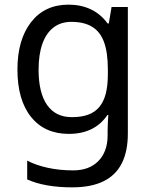

<svg xmlns="http://www.w3.org/2000/svg" viewBox="-20 -566 655 826"><path d="M275 -546Q328 -546 370.5 -526Q413 -506 443 -465H448L460 -536H530V9Q530 85 504 136.5Q478 188 425 214Q372 240 290 240Q232 240 183.5 231.5Q135 223 97 206V125Q135 145 186 156Q237 167 295 167Q364 167 403.5 126.5Q443 86 443 16V-5Q443 -17 444 -39.5Q445 -62 446 -71H442Q414 -30 372.5 -10Q331 10 276 10Q172 10 113.5 -63Q55 -136 55 -267Q55 -395 113.5 -470.5Q172 -546 275 -546ZM287 -472Q242 -472 210.5 -448Q179 -424 162.5 -378Q146 -332 146 -266Q146 -167 182.5 -114.5Q219 -62 289 -62Q330 -62 359 -72.5Q388 -83 407 -105.5Q426 -128 435 -163Q444 -198 444 -246V-267Q444 -340 427.5 -385Q411 -430 376 -451Q341 -472 287 -472Z"/></svg>

Font: umalayalam25
Style: Book
Weight: 400
Designer: Jelle Bosma - Monotype Design Team
Foundry: Monotype Imaging Inc.
Version: Version 2.003